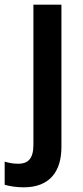

<svg xmlns="http://www.w3.org/2000/svg" viewBox="-69 -562 357 822"><path d="M32 240C145 240 194 171 194 67V-542H74V59C74 119 49 139 10 139C-12 139 -29 136 -49 130V229C-30 235 2 240 32 240Z"/></svg>

Font: Noto Sans Gujarati UI SemiCondensed SemiBold
Style: Regular
Weight: 600
Width: 4
Designer: Jelle Bosma - Monotype Design Team, Universal Thirst
Foundry: Monotype Imaging Inc.
Version: Version 2.106